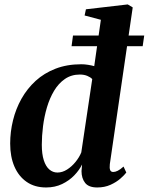

<svg xmlns="http://www.w3.org/2000/svg" viewBox="-20 -837 672 868"><path d="M476.5 -95Q474.5 -77 478 -68.2Q481.5 -59.5 492 -59.5Q501 -59.5 512.2 -65Q523.5 -70.5 538.5 -84L551 -57Q542.5 -45.5 524.2 -29.5Q506 -13.5 479.5 -1.5Q453 10.5 419.5 10.5Q381 10.5 364.8 -10.2Q348.5 -31 348.5 -63.5L351 -93.5Q339 -68.5 316 -44.5Q293 -20.5 260.8 -5Q228.5 10.5 188.5 10.5Q137 10.5 100.8 -14.5Q64.5 -39.5 45.2 -84Q26 -128.5 26 -188Q26 -241 38.8 -293Q51.5 -345 77.2 -390.8Q103 -436.5 141.2 -471.5Q179.5 -506.5 231.2 -526.5Q283 -546.5 347.5 -546.5Q362.5 -546.5 378 -544Q393.5 -541.5 406 -538L436 -747.5L362.5 -767L368.5 -795L557.5 -817L580 -803.5ZM397 -479.5Q389 -488 374.5 -494Q360 -500 341 -500Q302.5 -500 273.5 -480Q244.5 -460 224.5 -426.5Q204.5 -393 192.2 -351.5Q180 -310 174.5 -266.2Q169 -222.5 169 -182.5Q169 -140.5 178 -112.5Q187 -84.5 203 -70.8Q219 -57 239.5 -57Q262 -57 283.2 -70.5Q304.5 -84 321.5 -105Q338.5 -126 347.5 -148ZM310 -676.5H632L625 -628H303.5Z"/></svg>

Font: Merriweather 72pt
Style: Bold Italic
Weight: 700
Italic angle: -7.8°
Version: Version 2.101